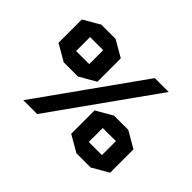

<svg xmlns="http://www.w3.org/2000/svg" viewBox="-136 -987 1273 1273"><g transform="rotate(45 500.5 -350.0)"><path d="M440 -424 324 -357H191L75 -424V-643L191 -710H324L440 -643ZM196 -599V-468H319V-599ZM692 -710H822L309 10H179ZM561 -276 677 -343H810L926 -276V-57L810 10H677L561 -57ZM805 -101V-232H682V-101Z"/></g></svg>

Font: Quantico
Style: Bold
Weight: 700
Designer: Matt Desmond
Foundry: MADtype
Version: Version 2.002